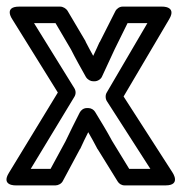

<svg xmlns="http://www.w3.org/2000/svg" viewBox="-34 -536 550 581"><path d="M59 -25 191 -243C196 -251 196 -261 191 -269L69 -466H134L181 -386C195 -358 211 -330 226 -303C231 -295 240 -290 248 -290H252C262 -290 272 -297 275 -305C287 -331 301 -361 313 -387L352 -466H412L289 -256C284 -248 285 -236 290 -229L421 -25H357L305 -110C289 -140 271 -169 254 -197C250 -204 242 -209 233 -209H229C219 -209 211 -203 207 -195C193 -168 178 -137 164 -108L119 -25ZM-7 -13C-32 27 14 25 14 25H134C142 25 152 20 156 12L208 -85L209 -86C217 -103 224 -119 233 -136C242 -121 252 -102 261 -85L262 -84L322 13C326 20 334 25 343 25H467C515 25 488 -14 488 -14L340 -244L478 -478C502 -518 456 -516 456 -516H337C328 -516 319 -510 315 -502L268 -409L267 -408C261 -395 255 -381 248 -367C241 -380 232 -396 225 -410V-411L170 -504C166 -510 157 -516 148 -516H24C-24 -516 3 -478 3 -478L141 -256Z"/></svg>

Font: Falling Sky
Style: Ou
Weight: 400
Designer: Paul D. Hunt
Foundry: Adobe Systems Incorporated
Version: Version 1.02